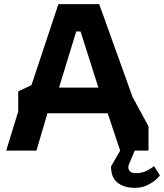

<svg xmlns="http://www.w3.org/2000/svg" viewBox="-20 -727 792 927"><path d="M10 0 68 -189V-286L132 -316L262 -707H459L620 -259L697 -117V0H560L500 -180H209L156 0ZM265 -304H455L369 -575H348ZM631 180Q579 180 547.5 155Q516 130 516 77L562 -3H632L603 65Q596 82 603.5 95.5Q611 109 636 109Q666 109 689 97Q712 85 724 75L752 120Q747 128 730 142.5Q713 157 688 168.5Q663 180 631 180Z"/></svg>

Font: Rowdies Light
Style: Regular
Weight: 300
Designer: Jaikishan Patel
Version: Version 1.000; ttfautohint (v1.8.3)